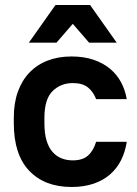

<svg xmlns="http://www.w3.org/2000/svg" viewBox="-20 -735 545 765"><path d="M265 10Q158 10 96.5 -54.5Q35 -119 35 -244V-266Q35 -324 51 -369Q67 -414 97 -445.5Q127 -477 169.5 -493.5Q212 -510 265 -510Q314 -510 352.5 -497Q391 -484 418.5 -461Q446 -438 462.5 -407Q479 -376 485 -340H363Q352 -369 330.5 -386.5Q309 -404 270 -404Q222 -404 189.5 -372Q157 -340 157 -266V-244Q157 -203 165.5 -175Q174 -147 189.5 -129.5Q205 -112 225.5 -104Q246 -96 270 -96Q309 -96 330.5 -115Q352 -134 363 -170H485Q479 -130 462.5 -97Q446 -64 418.5 -40Q391 -16 352.5 -3Q314 10 265 10ZM201 -715H339L445 -565H335L270 -640L205 -565H95Z"/></svg>

Font: PT Root UI Bold
Style: Regular
Weight: 700
Designer: Vitaly Kuzmin
Foundry: ParaType Ltd.
Version: Version 2.000G